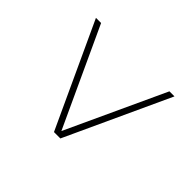

<svg xmlns="http://www.w3.org/2000/svg" viewBox="-103 -771 765 765"><g transform="rotate(-45 280.0 -388.0)"><path d="M60 -376.5V-405.5L500 -609V-580ZM500 -166.5 60 -369.5V-398.5L500 -195Z"/></g></svg>

Font: Bodoni Moda 9pt
Style: Italic
Weight: 400
Italic angle: -13°
Designer: Owen Earl
Foundry: indestructible type
Version: Version 2.005